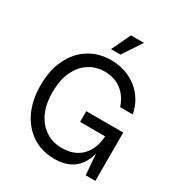

<svg xmlns="http://www.w3.org/2000/svg" viewBox="-215 -1095 1186 1258"><g transform="rotate(30 378.5 -466.0)"><path d="M377 9.8Q284.7 9.8 213.1 -35.6Q141.6 -81.1 100.6 -164.8Q59.6 -248.5 59.6 -363.3Q59.6 -479 100.6 -562.7Q141.6 -646.5 213.9 -691.9Q286.1 -737.3 379.4 -737.3Q437 -737.3 487.1 -720.2Q537.1 -703.1 576.7 -671.4Q616.2 -639.6 642.3 -595.9Q668.5 -552.2 678.2 -499.5H582.5Q571.3 -534.7 552.7 -562.5Q534.2 -590.3 508.5 -610.4Q482.9 -630.4 450.7 -640.9Q418.5 -651.4 379.9 -651.4Q315.9 -651.4 263.7 -618.4Q211.4 -585.4 180.7 -521.2Q149.9 -457 149.9 -363.3Q149.9 -270.5 180.9 -206.5Q211.9 -142.6 265.1 -109.4Q318.4 -76.2 385.3 -76.2Q449.7 -76.2 496.6 -103.8Q543.5 -131.3 568.6 -182.4Q593.8 -233.4 593.8 -303.2H606.4V-235.4Q606.4 -190.9 595 -147.5Q583.5 -104 557.4 -68.4Q531.2 -32.7 487.1 -11.5Q442.9 9.8 377 9.8ZM610.8 0 595.7 -182.1V-284.7H403.8V-365.7H683.6V0ZM340.8 -798.8 409.2 -942.4H507.3L412.6 -798.8Z"/></g></svg>

Font: Atlassian Sans
Style: Regular
Weight: 400
Designer: Rasmus Andersson
Foundry: Modifications by Atlassian Pty Ltd, manufactured by rsms
Version: Version 4.001;git-9221beed3